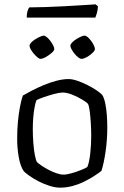

<svg xmlns="http://www.w3.org/2000/svg" viewBox="-20 -864 572 884"><path d="M257 0Q234 0 207.5 -8.5Q181 -17 157 -29.5Q133 -42 115.5 -54.5Q98 -67 90 -75Q74 -97 66.5 -139.5Q59 -182 59 -225Q59 -266 62.5 -303.5Q66 -341 72 -372Q78 -403 85 -424Q100 -433 125 -446Q150 -459 179.5 -471.5Q209 -484 239.5 -492Q270 -500 296 -500Q313 -500 336.5 -492Q360 -484 383.5 -472Q407 -460 425.5 -447.5Q444 -435 452 -425Q460 -411 465 -386Q470 -361 472 -332.5Q474 -304 474 -278Q474 -220 466 -165.5Q458 -111 447 -77Q434 -67 414 -54Q394 -41 369 -28.5Q344 -16 315.5 -8Q287 0 257 0ZM273 -60Q287 -60 310 -66.5Q333 -73 354 -81.5Q375 -90 382 -95Q391 -116 395.5 -157Q400 -198 400 -237Q400 -268 398 -299Q396 -330 393 -353Q390 -376 385 -386Q379 -393 358.5 -405.5Q338 -418 313 -428Q288 -438 268 -438Q254 -438 230 -431.5Q206 -425 182.5 -417Q159 -409 148 -403Q143 -391 139 -369Q135 -347 133 -321Q131 -295 131 -271Q131 -237 133.5 -205Q136 -173 140.5 -150Q145 -127 150 -118Q156 -112 170.5 -102Q185 -92 203 -82.5Q221 -73 239.5 -66.5Q258 -60 273 -60ZM355 -593Q349 -593 340 -600Q331 -607 323 -617Q315 -627 309.5 -637Q304 -647 304 -653Q304 -660 311.5 -668Q319 -676 330 -683Q341 -690 352 -695Q363 -700 369 -700Q376 -700 384 -693Q392 -686 399.5 -676Q407 -666 412 -655.5Q417 -645 417 -638Q417 -631 405.5 -620Q394 -609 379.5 -601Q365 -593 355 -593ZM166 -593Q161 -593 152.5 -600Q144 -607 135.5 -617Q127 -627 121.5 -637Q116 -647 116 -653Q116 -660 123.5 -668Q131 -676 142 -683Q153 -690 164.5 -695Q176 -700 182 -700Q187 -700 195.5 -693Q204 -686 211.5 -676Q219 -666 224.5 -655.5Q230 -645 230 -638Q230 -631 218 -620.5Q206 -610 191 -601.5Q176 -593 166 -593ZM103 -783Q103 -802 107 -814Q111 -826 115 -830Q146 -830 190.5 -831.5Q235 -833 281 -835.5Q327 -838 365 -840.5Q403 -843 420 -844L431 -835Q430 -817 426 -803.5Q422 -790 419 -783Z"/></svg>

Font: Texturina 12pt ExtraLight
Style: Regular
Weight: 250
Designer: Guillermo Torres Carreño
Foundry: Omnibus-Type
Version: Version 1.002